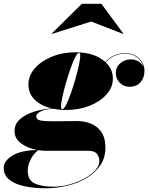

<svg xmlns="http://www.w3.org/2000/svg" viewBox="-105 -750 795 1030"><path d="M384 -634.5 173.5 -568 172 -569.5 334 -729.5H439L557 -569.5L555.5 -568ZM249 -160Q213.5 -160 182.5 -166.5Q134.5 -164.5 112 -151.8Q89.5 -139 89.5 -125.5Q89.5 -108.5 111 -104Q132.5 -99.5 177 -99.5Q194.5 -99.5 219.8 -99.8Q245 -100 269.5 -100.2Q294 -100.5 308 -100.5Q375.5 -100.5 418 -65.2Q460.5 -30 460.5 42Q460.5 96.5 432.5 137.5Q404.5 178.5 358 205.8Q311.5 233 254.8 246.5Q198 260 140 260Q78.5 260 27.2 249.2Q-24 238.5 -54.5 214.5Q-85 190.5 -85 150.5Q-85 112.5 -37.2 84Q10.5 55.5 96 55Q45 46 9 20Q-27 -6 -27 -47Q-27 -85.5 3.2 -111.5Q33.5 -137.5 79.5 -151.5Q125.5 -165.5 173 -168.5Q116.5 -181.5 82 -214.5Q47.5 -247.5 47.5 -296.5Q47.5 -344.5 82 -383.8Q116.5 -423 173.8 -446.2Q231 -469.5 299 -469.5Q403 -469.5 460 -417.5Q503.5 -465 566.5 -465Q611 -465 640.5 -437.2Q670 -409.5 670 -369.5Q670 -334 649.2 -309.2Q628.5 -284.5 589 -284.5Q559 -284.5 537.8 -305.8Q516.5 -327 516.5 -359Q516.5 -390 540.5 -410.8Q564.5 -431.5 597.5 -431.5Q618.5 -431.5 637.8 -420.5Q657 -409.5 665 -390Q658 -421 631 -441.8Q604 -462.5 566.5 -462.5Q504.5 -462.5 462 -415.5Q500.5 -379.5 500.5 -328.5Q500.5 -281 466 -242.8Q431.5 -204.5 374.5 -182.2Q317.5 -160 249 -160ZM229.5 -164.5Q238 -164.5 250.2 -188.8Q262.5 -213 275.5 -250.5Q288.5 -288 300 -328.2Q311.5 -368.5 318.5 -401.8Q325.5 -435 325.5 -449.5Q325.5 -456.5 324.5 -461.2Q323.5 -466 318.5 -466Q310 -466 297.8 -441.8Q285.5 -417.5 272.5 -380Q259.5 -342.5 248 -302.2Q236.5 -262 229.5 -229Q222.5 -196 222.5 -181.5Q222.5 -164.5 229.5 -164.5ZM44 166Q44 217 81.2 234.2Q118.5 251.5 185 251.5Q223.5 251.5 265.8 240Q308 228.5 345 209Q382 189.5 405 164.8Q428 140 428 114Q428 92 415.2 75.5Q402.5 59 368.5 59H146.5Q123 59 100.5 55.5Q89.5 62.5 76.2 79Q63 95.5 53.5 118.2Q44 141 44 166Z"/></svg>

Font: Bodoni* 72pt Fatface
Style: Italic
Weight: 900
Italic angle: -13°
Version: Version 2.3